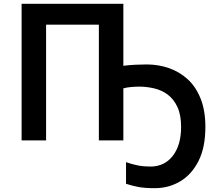

<svg xmlns="http://www.w3.org/2000/svg" viewBox="-20 -734 1139 1004"><path d="M625 -390Q656 -394 688.5 -395.5Q721 -397 747 -397Q808 -397 863 -378Q918 -359 961 -320Q1004 -281 1029 -218.5Q1054 -156 1054 -70Q1054 37 1018 108Q982 179 922 214.5Q862 250 790 250Q738 250 705 244Q672 238 639 227V114Q670 125 700.5 131Q731 137 766 137Q840 137 883.5 81Q927 25 927 -70Q927 -133 908 -174Q889 -215 858 -238.5Q827 -262 787.5 -271.5Q748 -281 707 -281Q689 -281 666 -279Q643 -277 625 -272V0H497V-605H221V0H93V-714H625Z"/></svg>

Font: Noto Sans SemiBold
Style: Regular
Weight: 600
Designer: Monotype Design Team
Foundry: Monotype Imaging Inc.
Version: Version 2.007